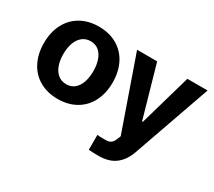

<svg xmlns="http://www.w3.org/2000/svg" viewBox="-135 -799 1406 1260"><g transform="rotate(30 567.5 -169.0)"><path d="M34.8 -263.2Q34.8 -345.3 66.5 -407Q98.1 -468.8 157.2 -502.9Q216.2 -537.1 295.2 -537.1Q374.3 -537.1 433.4 -502.9Q492.5 -468.8 523.9 -407Q555.4 -345.3 555.4 -263.2Q555.4 -182.2 523.9 -120.2Q492.5 -58.2 433.4 -24Q374.3 10.2 295.2 10.2Q216.2 10.2 157.2 -24Q98.1 -58.2 66.5 -120.2Q34.8 -182.2 34.8 -263.2ZM408.4 -264.4Q408.4 -311.3 395.7 -348.1Q383 -385 357.8 -406Q332.6 -427 296.3 -427Q259.5 -427 233.5 -406Q207.6 -385 194.4 -348.4Q181.3 -311.9 181.3 -264.4Q181.3 -216.9 194.4 -180.2Q207.6 -143.6 233.5 -122.6Q259.5 -101.6 296.3 -101.6Q332.6 -101.6 357.8 -122.6Q383 -143.6 395.7 -180.5Q408.4 -217.4 408.4 -264.4ZM640.3 196.7V83.9L664.8 85.5Q679.8 85.9 699 85.9Q716.6 85.9 728.3 82.9Q740 79.9 750.3 69.2Q760.6 58.5 768.3 37.3L777.3 15L586.5 -530.3H738.6L849.9 -139.8H855.8L967.7 -530.3H1120.9L913.9 57.9Q889.9 125.5 842 162.4Q794.1 199.2 713.7 199.2Q671.2 199.2 640.3 196.7Z"/></g></svg>

Font: Pretendard Std Variable
Style: Regular
Weight: 400
Designer: Base glyphs from Inter by Rasmus Andersson; Hangeul glyphs from Noto Sans CJK(Source Han Sans) by Jang Soo-young and Kan
Foundry: Kil Hyung-jin
Version: Version 1.309;Glyphs 3.2 (3225)